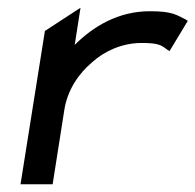

<svg xmlns="http://www.w3.org/2000/svg" viewBox="-20 -476 505 496"><path d="M33 0H116L146 -191C154 -244 184 -287 219 -316C249 -343 294 -365 346 -365C391 -365 397 -359 413 -347L418 -344L465 -422L461 -425C435 -438 425 -447 367 -447C286 -447 221 -408 173 -360L188 -456L96 -396Z"/></svg>

Font: Charger Sport
Style: SeBdExtObl
Weight: 600
Designer: Jasper
Foundry: Cannot Into Space Fonts
Version: Version 1.1